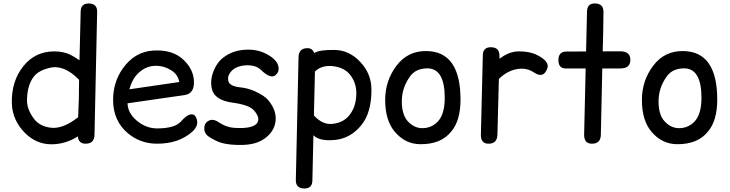

<svg xmlns="http://www.w3.org/2000/svg" viewBox="-20 -806 4200 1105"><path d="M489.3 -786.1Q540 -786.1 539.1 -737.8L523.9 -31.2Q523.4 22 470.7 21Q431.6 20 428.2 -21Q356 24.9 273.9 24.4Q189.5 23.9 124.5 -40Q52.2 -112.3 48.3 -208.5Q43.9 -338.4 115.7 -426.8Q183.6 -510.3 293 -510.3Q351.6 -510.3 395.5 -485.4Q418.5 -472.2 437.5 -459L444.3 -740.7Q445.3 -785.2 489.3 -786.1ZM429.7 -131.3Q435.1 -232.9 435.1 -346.7Q348.6 -436 264.6 -415.5Q203.1 -400.4 175.8 -366.7Q137.2 -318.4 135.3 -231.9Q134.3 -176.3 175.8 -122.1Q209 -78.1 273.9 -70.8Q342.3 -63 429.7 -131.3Z M713.9 -211.4Q716.3 -156.2 763.7 -114.7Q818.4 -66.4 886.7 -66.9Q986.3 -67.9 1020.5 -106Q1053.2 -142.6 1074.2 -147Q1097.7 -151.9 1107.4 -132.3Q1130.4 -86.9 1085.9 -47.4Q1007.8 22 880.9 21Q787.6 20 717.8 -37.6Q630.9 -108.9 630.9 -231Q630.9 -331.5 685.5 -410.2Q753.9 -508.3 862.3 -515.1Q975.1 -522 1038.6 -459.5Q1098.6 -400.9 1096.2 -326.2Q1094.2 -266.1 1042 -258.8ZM724.6 -292 1011.7 -334Q1004.4 -376.5 967.3 -400.4Q924.3 -427.7 876 -427.2Q808.6 -427.2 759.8 -367.2Q738.3 -340.3 724.6 -292Z M1326.7 -70.3Q1436 -63 1460.4 -98.6Q1480 -129.4 1439 -173.3Q1411.6 -202.6 1314.9 -215.8Q1214.8 -230.5 1199.7 -293Q1188 -341.8 1207.5 -392.6Q1228.5 -448.7 1269.5 -478Q1317.9 -513.2 1381.3 -519Q1452.6 -525.4 1506.3 -499Q1576.2 -464.8 1583 -420.4Q1587.4 -391.1 1564.9 -373Q1537.1 -350.1 1480.5 -404.8Q1452.1 -432.1 1397 -430.2Q1337.9 -427.2 1309.6 -394Q1285.6 -366.2 1295.4 -335.9Q1304.2 -309.6 1363.3 -303.2Q1409.7 -298.3 1449.2 -279.8Q1502.9 -254.9 1523.9 -229.5Q1573.2 -169.9 1565.9 -108.4Q1558.1 -45.4 1497.6 -4.9Q1448.7 27.8 1367.7 28.3Q1299.3 28.8 1256.3 16.6Q1230 9.3 1191.9 -12.7Q1157.7 -32.2 1155.8 -61.5Q1153.8 -93.8 1176.3 -108.4Q1203.6 -126.5 1238.8 -102.5Q1281.7 -73.2 1326.7 -70.3Z M1732.4 278.8Q1681.6 278.8 1682.6 230L1698.2 -476.6Q1699.2 -529.8 1751.5 -528.8Q1776.9 -528.3 1789.1 -500.5Q1813.5 -519.5 1903.3 -518.6Q1990.2 -518.1 2054.2 -448.7Q2117.7 -380.9 2117.7 -290Q2118.2 -158.7 2060.5 -86.9Q1996.1 -6.8 1901.4 0Q1817.9 6.3 1785.2 -26.4Q1784.7 -26.9 1783.7 -27.3L1777.8 232.9Q1776.9 278.8 1732.4 278.8ZM1792.5 -394.5 1786.6 -141.6Q1834 -88.9 1888.7 -92.8Q1960.9 -97.7 1998 -152.8Q2029.8 -199.2 2030.8 -266.6Q2031.7 -329.6 1994.1 -376.5Q1961.9 -416.5 1899.4 -424.8Q1833 -433.6 1792.5 -394.5Z M2437 -412.6Q2373 -411.1 2341.3 -368.2Q2292.5 -301.8 2292.5 -222.2Q2292.5 -145.5 2327.6 -107.4Q2363.8 -68.4 2410.6 -68.4Q2463.9 -68.4 2500.5 -107.4Q2539.1 -148.9 2539.6 -240.7Q2540 -414.6 2437 -412.6ZM2433.1 -512.2Q2630.9 -510.7 2630.4 -231Q2629.9 -111.8 2577.6 -49.8Q2519 24.9 2398.9 23.9Q2312 23.4 2251.5 -48.3Q2196.8 -113.3 2196.8 -231Q2196.8 -342.3 2262.2 -428.2Q2326.7 -513.2 2433.1 -512.2Z M2804.7 -534.2Q2854.5 -534.2 2854.5 -485.8Q2854.5 -477.1 2854.5 -467.8Q2909.2 -509.3 2962.4 -510.3Q3027.3 -511.2 3069.3 -490.2Q3143.6 -453.1 3130.4 -413.6Q3108.9 -351.1 3052.7 -389.2Q3008.8 -418.9 2952.1 -407.7Q2897 -397 2851.1 -351.6L2842.8 -31.2Q2841.3 22 2790 21Q2746.1 20 2747.6 -32.2L2758.8 -488.8Q2759.8 -534.2 2804.7 -534.2Z M3403.3 -786.1Q3453.1 -786.1 3453.1 -737.8Q3452.1 -613.3 3448.7 -510.3L3547.9 -510.7Q3607.9 -511.2 3607.9 -461.9Q3607.9 -412.1 3550.8 -412.1Q3498.5 -412.1 3446.3 -412.1L3438 -31.2Q3437.5 22 3384.8 21Q3340.8 20 3341.8 -32.2L3350.6 -412.1Q3293 -412.1 3235.8 -412.1Q3193.8 -412.1 3193.8 -460Q3193.8 -509.3 3240.2 -509.3Q3296.4 -509.3 3353 -509.8L3358.4 -740.7Q3359.4 -786.1 3403.3 -786.1Z M3914.6 -412.6Q3850.6 -411.1 3818.8 -368.2Q3770 -301.8 3770 -222.2Q3770 -145.5 3805.2 -107.4Q3841.3 -68.4 3888.2 -68.4Q3941.4 -68.4 3978 -107.4Q4016.6 -148.9 4017.1 -240.7Q4017.6 -414.6 3914.6 -412.6ZM3910.6 -512.2Q4108.4 -510.7 4107.9 -231Q4107.4 -111.8 4055.2 -49.8Q3996.6 24.9 3876.5 23.9Q3789.6 23.4 3729 -48.3Q3674.3 -113.3 3674.3 -231Q3674.3 -342.3 3739.7 -428.2Q3804.2 -513.2 3910.6 -512.2Z"/></svg>

Font: Comic Relief
Style: Regular
Weight: 400
Designer: Jeff Davis
Foundry: Loudifier
Version: Version 1.0